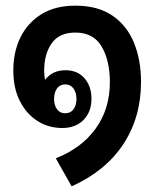

<svg xmlns="http://www.w3.org/2000/svg" viewBox="-20 -547 546 678"><path d="M233 111 177 12Q267 -23 317.5 -92.5Q368 -162 368 -257Q368 -333 339 -382.5Q310 -432 246 -432Q189 -432 162.5 -394Q136 -356 136 -298Q136 -280 139 -265Q165 -299 211 -299Q254 -299 278.5 -270.5Q303 -242 303 -198Q303 -152 275 -123.5Q247 -95 200 -95Q151 -95 112 -120Q73 -145 50 -190.5Q27 -236 27 -298Q27 -364 52.5 -415.5Q78 -467 126.5 -497Q175 -527 246 -527Q326 -527 377.5 -491.5Q429 -456 453.5 -395Q478 -334 478 -258Q478 -133 415.5 -38Q353 57 233 111ZM210 -147Q229 -147 239.5 -161Q250 -175 250 -197Q250 -220 239.5 -234.5Q229 -249 210 -249Q192 -249 181.5 -235Q171 -221 171 -197Q171 -175 181.5 -161Q192 -147 210 -147Z"/></svg>

Font: Noto Sans Thai Looped Condensed SemiBold
Style: Regular
Weight: 600
Width: 3
Designer: Sasikarn Vongin, Ben Mitchell
Foundry: The Fontpad Ltd
Version: Version 1.001; ttfautohint (v1.8.4.7-5d5b)